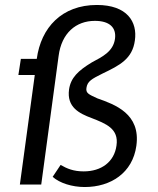

<svg xmlns="http://www.w3.org/2000/svg" viewBox="-20 -743 637 773"><path d="M370 -723C229 -723 145 -632 128 -506H64L54 -441H120L60 0H146L216 -518C228 -610 286 -659 362 -659C421 -659 449 -632 443 -587C436 -535 391 -514 350 -492C294 -458 265 -430 258 -383C248 -311 300 -286 348 -268C407 -245 459 -225 449 -157C440 -91 388 -53 317 -53C276 -53 250 -64 224 -79L192 -31C220 -6 270 10 321 10C426 10 514 -47 529 -156C547 -285 443 -322 372 -347C337 -363 325 -368 328 -389C332 -416 349 -425 393 -447C462 -480 513 -506 523 -580C534 -655 492 -723 370 -723Z"/></svg>

Font: United Sans
Style: Italic
Weight: 400
Italic angle: -8°
Designer: Pablo Impallari, Rodrigo Fuenzalida (Modified by Dan O. Williams)
Version: Version 1.000;PS 001.000;hotconv 1.0.88;makeotf.lib2.5.64775